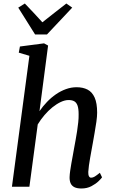

<svg xmlns="http://www.w3.org/2000/svg" viewBox="-20 -1064 651 1094"><path d="M444 10Q419 10 404 2.5Q389 -5 382.5 -19.5Q376 -34 376.5 -55Q377 -70.5 379.8 -90.2Q382.5 -110 386.5 -132.5Q390.5 -155 394.8 -177.8Q399 -200.5 402.5 -221Q406 -242 410.8 -266.2Q415.5 -290.5 419.2 -316.2Q423 -342 425.8 -366.8Q428.5 -391.5 428 -413.5Q428 -445 421.8 -462.5Q415.5 -480 403 -487Q390.5 -494 371 -494Q350 -494 326.5 -483Q303 -472 279 -452.8Q255 -433.5 233.5 -408.2Q212 -383 195 -355L147.5 0H48L147.5 -746L87 -764L93.5 -799L231 -817L254 -804.5L205 -430.5Q224 -458.5 247.8 -483.2Q271.5 -508 298.8 -526.8Q326 -545.5 355.8 -556.2Q385.5 -567 416.5 -567Q452.5 -567 478.8 -553.5Q505 -540 519.2 -508.2Q533.5 -476.5 533.5 -422Q533.5 -401 529.2 -370.2Q525 -339.5 519 -306.8Q513 -274 508.5 -247Q505 -228 501.2 -206.8Q497.5 -185.5 493.5 -163.8Q489.5 -142 486.8 -121.8Q484 -101.5 483 -84.5Q482.5 -67.5 487 -59.5Q491.5 -51.5 499 -51.5Q509.5 -51.5 520.2 -58.2Q531 -65 549 -79.5L561.5 -53.5Q557.5 -47 541.8 -31.8Q526 -16.5 501 -3.2Q476 10 444 10ZM180 -867.5 84 -1020.5 121.5 -1044Q147 -1017.5 172 -990.8Q197 -964 221.5 -937Q255.5 -964 289.8 -990.8Q324 -1017.5 358 -1044L391.5 -1020.5L247.5 -867.5Z"/></svg>

Font: Merriweather 20pt
Style: Italic
Weight: 400
Italic angle: -7.8°
Version: Version 2.101